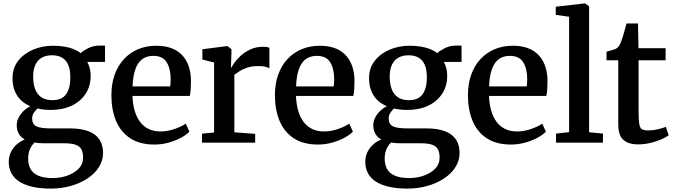

<svg xmlns="http://www.w3.org/2000/svg" viewBox="-20 -839 3964 1129"><path d="M279 270Q215.5 270 169 259Q122.5 248 92 227.8Q61.5 207.5 46.5 178.5Q31.5 149.5 31.5 113Q31.5 81 44.2 55Q57 29 78.2 10.2Q99.5 -8.5 125.5 -19Q102 -32 90.2 -53.2Q78.5 -74.5 78.5 -103Q78.5 -125.5 89.2 -146.8Q100 -168 118 -185.8Q136 -203.5 158.5 -214.5Q106 -236.5 79.8 -278.8Q53.5 -321 53.5 -379Q53.5 -439 87.2 -481.8Q121 -524.5 175 -547.2Q229 -570 290.5 -570Q343.5 -570 385 -559.2Q426.5 -548.5 455 -526.5Q466.5 -539 497.2 -555Q528 -571 565.5 -571H597.5V-475H493Q499 -464.5 503.5 -451.8Q508 -439 510.5 -424.5Q513 -410 513 -394.5Q513.5 -333.5 483.8 -288Q454 -242.5 401.2 -217.5Q348.5 -192.5 278 -192.5Q257 -192.5 237.5 -194.8Q218 -197 200.5 -201Q187 -189 178 -174.2Q169 -159.5 169 -143Q169 -108 194.2 -96Q219.5 -84 279.5 -84H390.5Q457 -84 500.5 -67.2Q544 -50.5 565 -18.2Q586 14 586 60Q586 105.5 561.5 144Q537 182.5 494 210.8Q451 239 395.8 254.5Q340.5 270 279 270ZM290 208Q334.5 208 375 194Q415.5 180 442 153.2Q468.5 126.5 468.5 87.5Q468.5 59.5 459.5 40.8Q450.5 22 426.5 12.8Q402.5 3.5 357 3.5H239.5Q224 3.5 209.8 2.5Q195.5 1.5 183 -1Q165.5 16 155.5 39.5Q145.5 63 145.5 94Q145.5 129 159.5 154.5Q173.5 180 205.2 194Q237 208 290 208ZM288 -250Q344 -250 368.8 -285Q393.5 -320 393.5 -384Q393.5 -429 381.2 -457.5Q369 -486 345 -500Q321 -514 285.5 -514Q252.5 -514 227.8 -501Q203 -488 189 -460Q175 -432 175 -387Q175 -346.5 186.5 -315.5Q198 -284.5 223 -267.2Q248 -250 288 -250Z M888.5 11Q802 11 745.8 -26Q689.5 -63 662.2 -128.5Q635 -194 635 -279Q635 -346 654.2 -399.8Q673.5 -453.5 708.8 -491.5Q744 -529.5 792.5 -549.8Q841 -570 899 -570Q995.5 -570 1047.8 -518Q1100 -466 1103 -369.5Q1103 -338.5 1101.5 -315.5Q1100 -292.5 1096 -275H759Q760.5 -228 771.5 -189.5Q782.5 -151 803 -123.2Q823.5 -95.5 853.8 -80.8Q884 -66 923.5 -66Q965 -66 1007.2 -80.8Q1049.5 -95.5 1072 -112.5L1093.5 -65Q1076.5 -46.5 1044.5 -29.2Q1012.5 -12 971.8 -0.5Q931 11 888.5 11ZM759.5 -331H981Q982 -340 982.8 -352Q983.5 -364 983.5 -373.5Q983.5 -434 960.5 -472.2Q937.5 -510.5 881.5 -510.5Q856.5 -510.5 835.2 -501.8Q814 -493 797.8 -472.8Q781.5 -452.5 771.5 -417.8Q761.5 -383 759.5 -331Z M1168 0V-53L1239 -60V-471.5L1170 -489V-549.5L1315 -568H1317.5L1341 -549.5V-530L1338 -442H1341Q1345.5 -451.5 1359.5 -471.5Q1373.5 -491.5 1397.2 -512.8Q1421 -534 1453.5 -549Q1486 -564 1526.5 -564Q1541 -564 1549.8 -562.2Q1558.5 -560.5 1564 -558.5V-437Q1557 -442.5 1540.8 -446.5Q1524.5 -450.5 1498.5 -450.5Q1461.5 -450.5 1434.5 -441.5Q1407.5 -432.5 1389 -420.5Q1370.5 -408.5 1358 -399.5V-61L1480.5 -52V0Z M1850 11Q1763.5 11 1707.2 -26Q1651 -63 1623.8 -128.5Q1596.5 -194 1596.5 -279Q1596.5 -346 1615.8 -399.8Q1635 -453.5 1670.2 -491.5Q1705.5 -529.5 1754 -549.8Q1802.5 -570 1860.5 -570Q1957 -570 2009.2 -518Q2061.5 -466 2064.5 -369.5Q2064.5 -338.5 2063 -315.5Q2061.5 -292.5 2057.5 -275H1720.5Q1722 -228 1733 -189.5Q1744 -151 1764.5 -123.2Q1785 -95.5 1815.2 -80.8Q1845.5 -66 1885 -66Q1926.5 -66 1968.8 -80.8Q2011 -95.5 2033.5 -112.5L2055 -65Q2038 -46.5 2006 -29.2Q1974 -12 1933.2 -0.5Q1892.5 11 1850 11ZM1721 -331H1942.5Q1943.5 -340 1944.2 -352Q1945 -364 1945 -373.5Q1945 -434 1922 -472.2Q1899 -510.5 1843 -510.5Q1818 -510.5 1796.8 -501.8Q1775.5 -493 1759.2 -472.8Q1743 -452.5 1733 -417.8Q1723 -383 1721 -331Z M2375.5 270Q2312 270 2265.5 259Q2219 248 2188.5 227.8Q2158 207.5 2143 178.5Q2128 149.5 2128 113Q2128 81 2140.8 55Q2153.5 29 2174.8 10.2Q2196 -8.5 2222 -19Q2198.5 -32 2186.8 -53.2Q2175 -74.5 2175 -103Q2175 -125.5 2185.8 -146.8Q2196.5 -168 2214.5 -185.8Q2232.5 -203.5 2255 -214.5Q2202.5 -236.5 2176.2 -278.8Q2150 -321 2150 -379Q2150 -439 2183.8 -481.8Q2217.5 -524.5 2271.5 -547.2Q2325.5 -570 2387 -570Q2440 -570 2481.5 -559.2Q2523 -548.5 2551.5 -526.5Q2563 -539 2593.8 -555Q2624.5 -571 2662 -571H2694V-475H2589.5Q2595.5 -464.5 2600 -451.8Q2604.5 -439 2607 -424.5Q2609.5 -410 2609.5 -394.5Q2610 -333.5 2580.2 -288Q2550.5 -242.5 2497.8 -217.5Q2445 -192.5 2374.5 -192.5Q2353.5 -192.5 2334 -194.8Q2314.5 -197 2297 -201Q2283.5 -189 2274.5 -174.2Q2265.5 -159.5 2265.5 -143Q2265.5 -108 2290.8 -96Q2316 -84 2376 -84H2487Q2553.5 -84 2597 -67.2Q2640.5 -50.5 2661.5 -18.2Q2682.5 14 2682.5 60Q2682.5 105.5 2658 144Q2633.5 182.5 2590.5 210.8Q2547.5 239 2492.2 254.5Q2437 270 2375.5 270ZM2386.5 208Q2431 208 2471.5 194Q2512 180 2538.5 153.2Q2565 126.5 2565 87.5Q2565 59.5 2556 40.8Q2547 22 2523 12.8Q2499 3.5 2453.5 3.5H2336Q2320.5 3.5 2306.2 2.5Q2292 1.5 2279.5 -1Q2262 16 2252 39.5Q2242 63 2242 94Q2242 129 2256 154.5Q2270 180 2301.8 194Q2333.5 208 2386.5 208ZM2384.5 -250Q2440.5 -250 2465.2 -285Q2490 -320 2490 -384Q2490 -429 2477.8 -457.5Q2465.5 -486 2441.5 -500Q2417.5 -514 2382 -514Q2349 -514 2324.2 -501Q2299.5 -488 2285.5 -460Q2271.5 -432 2271.5 -387Q2271.5 -346.5 2283 -315.5Q2294.5 -284.5 2319.5 -267.2Q2344.5 -250 2384.5 -250Z M2985 11Q2898.5 11 2842.2 -26Q2786 -63 2758.8 -128.5Q2731.5 -194 2731.5 -279Q2731.5 -346 2750.8 -399.8Q2770 -453.5 2805.2 -491.5Q2840.5 -529.5 2889 -549.8Q2937.5 -570 2995.5 -570Q3092 -570 3144.2 -518Q3196.5 -466 3199.5 -369.5Q3199.5 -338.5 3198 -315.5Q3196.5 -292.5 3192.5 -275H2855.5Q2857 -228 2868 -189.5Q2879 -151 2899.5 -123.2Q2920 -95.5 2950.2 -80.8Q2980.5 -66 3020 -66Q3061.5 -66 3103.8 -80.8Q3146 -95.5 3168.5 -112.5L3190 -65Q3173 -46.5 3141 -29.2Q3109 -12 3068.2 -0.5Q3027.5 11 2985 11ZM2856 -331H3077.5Q3078.5 -340 3079.2 -352Q3080 -364 3080 -373.5Q3080 -434 3057 -472.2Q3034 -510.5 2978 -510.5Q2953 -510.5 2931.8 -501.8Q2910.5 -493 2894.2 -472.8Q2878 -452.5 2868 -417.8Q2858 -383 2856 -331Z M3326.5 -62V-740.5L3248 -751.5V-799.5L3418.5 -819H3420L3444 -802.5V-61.5L3525.5 -53.5V0H3249.5V-53.5Z M3732.5 10Q3675.5 10 3645.5 -16.5Q3615.5 -43 3615.5 -108V-484.5H3546.5V-535Q3557 -538 3569 -541.2Q3581 -544.5 3591.5 -548Q3602 -551.5 3607.5 -556Q3613.5 -561 3617.8 -566.2Q3622 -571.5 3625.8 -578.8Q3629.5 -586 3633 -596Q3638 -608.5 3643.8 -628.5Q3649.5 -648.5 3655.2 -668.5Q3661 -688.5 3664 -701H3731.5L3734.5 -555.5H3894V-484.5H3735V-188Q3735 -134.5 3739 -110Q3743 -85.5 3755.5 -78.8Q3768 -72 3792.5 -72Q3819.5 -72 3849.2 -79Q3879 -86 3895.5 -93L3912 -43.5Q3896 -31.5 3867.2 -19Q3838.5 -6.5 3803.2 1.8Q3768 10 3732.5 10Z"/></svg>

Font: Merriweather SemiBold
Style: Regular
Weight: 600
Version: Version 2.100